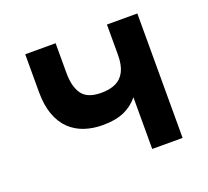

<svg xmlns="http://www.w3.org/2000/svg" viewBox="-95 -626 803 741"><g transform="rotate(-20 307.0 -255.5)"><path d="M411.4 0V-212.6Q388 -182.9 352.6 -167.2Q317.2 -151.6 264.6 -151.6Q224.3 -151.6 189.9 -163.1Q155.4 -174.7 129.9 -199.2Q104.4 -223.7 90.1 -262.6Q75.8 -301.5 75.8 -356V-511H200.6V-389Q200.6 -332.1 222.8 -301.4Q245.1 -270.6 302 -270.6Q336.9 -270.6 361.3 -282.2Q385.7 -293.8 398.5 -319.4Q411.4 -345 411.4 -387V-511H536.2V0Z"/></g></svg>

Font: Overpass
Style: Regular
Weight: 400
Designer: Delve Withrington, Dave Bailey, Thomas Jockin
Foundry: Delve Fonts LLC
Version: Version 4.000